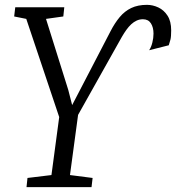

<svg xmlns="http://www.w3.org/2000/svg" viewBox="-20 -773 727 793"><path d="M89.5 0 93.5 -38 192.5 -50 224.5 -289.5 88.5 -695 38.5 -705 43 -743H245.5L241.5 -705L170 -695L262 -401.5L278 -339L310 -400.5L436.5 -644Q454 -678 474.5 -702.5Q495 -727 522.2 -740Q549.5 -753 587 -753Q611 -753 634 -742.2Q657 -731.5 672 -708.2Q687 -685 687 -647.5Q687 -621.5 684 -609.5Q681 -597.5 677 -586L596 -565.5Q604.5 -578 609.2 -597Q614 -616 614 -634Q614 -660 603.2 -676.8Q592.5 -693.5 570 -693.5Q556.5 -693.5 544.5 -688Q532.5 -682.5 522 -672.8Q511.5 -663 502 -649.8Q492.5 -636.5 483.5 -621L302.5 -298.5L269 -50L362.5 -38L358 0Z"/></svg>

Font: Merriweather 24pt SemiCondensed Light
Style: Italic
Weight: 300
Width: 4
Italic angle: -7.8°
Designer: Eben Sorkin
Foundry: Eben Sorkin
Version: Version 2.101